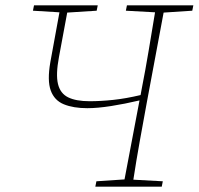

<svg xmlns="http://www.w3.org/2000/svg" viewBox="-20 -697 742 717"><path d="M336 0 340 -20 445 -27 501 -322Q446 -309 395 -301Q344 -293 306 -293Q254 -293 218.5 -307.5Q183 -322 169.5 -359Q156 -396 168 -465L202 -651L103 -657L107 -677H345L341 -657L231 -650L200 -483Q188 -419 196.5 -383.5Q205 -348 234.5 -333.5Q264 -319 315 -319Q356 -319 403 -324Q450 -329 505 -342L509 -364Q523 -435 535 -507Q547 -579 559 -651L450 -657L454 -677H702L698 -657L591 -650L528 -313Q515 -242 502 -170Q489 -98 478 -26L588 -20L584 0Z"/></svg>

Font: Source Serif Pro ExtraLight
Style: Italic
Weight: 200
Italic angle: -12°
Designer: Frank Grießhammer
Foundry: Adobe Systems Incorporated
Version: Version 3.001;hotconv 1.0.111;makeotfexe 2.5.65597